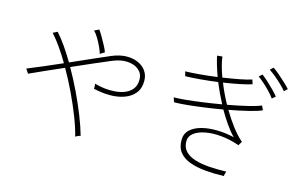

<svg xmlns="http://www.w3.org/2000/svg" viewBox="-101 -1090 2203 1394"><g transform="rotate(15 1000.0 -392.5)"><path d="M540 36Q525 -26 494.5 -104.5Q464 -183 424.5 -266.5Q385 -350 340 -428Q264 -395 197 -365Q130 -335 91 -317L69 -350Q110 -366 178 -395Q246 -424 323 -458Q289 -516 254.5 -565Q220 -614 187 -650L220 -667Q254 -630 288.5 -580Q323 -530 357 -473Q438 -509 514 -542.5Q590 -576 639 -597Q698 -622 748.5 -623Q799 -624 838 -606.5Q877 -589 898.5 -557.5Q920 -526 920 -485Q920 -427 890.5 -391Q861 -355 811.5 -337.5Q762 -320 702 -320.5Q642 -321 581 -336Q583 -344 582.5 -355Q582 -366 580 -373Q614 -363 654.5 -358Q695 -353 735.5 -356.5Q776 -360 809.5 -374Q843 -388 863.5 -415Q884 -442 884 -485Q884 -529 852.5 -556Q821 -583 769 -587Q717 -591 653 -564Q604 -544 529 -511Q454 -478 374 -443Q418 -366 457.5 -283.5Q497 -201 528 -122.5Q559 -44 577 20Q570 21 558.5 26Q547 31 540 36ZM557 -590Q552 -610 538 -640.5Q524 -671 506.5 -700Q489 -729 473 -744L508 -761Q521 -743 537.5 -714.5Q554 -686 569 -658Q584 -630 590 -611Q584 -607 573 -601Q562 -595 557 -590Z M1656 33Q1582 35 1516 29Q1450 23 1399.5 4.5Q1349 -14 1320.5 -49Q1292 -84 1292 -141Q1292 -189 1324.5 -219Q1357 -249 1410 -262.5Q1463 -276 1526.5 -274.5Q1590 -273 1653 -258Q1619 -293 1587.5 -338.5Q1556 -384 1528 -433Q1459 -421 1389.5 -411.5Q1320 -402 1262.5 -396.5Q1205 -391 1169 -391L1157 -425Q1191 -425 1247.5 -430.5Q1304 -436 1372.5 -445.5Q1441 -455 1510 -467Q1490 -505 1472.5 -542.5Q1455 -580 1440 -616Q1374 -607 1310 -601.5Q1246 -596 1198 -595L1189 -629Q1234 -630 1297.5 -635.5Q1361 -641 1427 -650Q1411 -695 1399.5 -733.5Q1388 -772 1383 -799L1422 -803Q1425 -775 1435 -737Q1445 -699 1461 -655Q1528 -665 1585.5 -676Q1643 -687 1675 -698L1686 -665Q1653 -654 1596.5 -642.5Q1540 -631 1475 -621Q1504 -547 1545 -473Q1628 -488 1696 -504.5Q1764 -521 1792 -534L1807 -502Q1779 -488 1712 -471.5Q1645 -455 1564 -440Q1599 -381 1638.5 -328.5Q1678 -276 1719 -241L1701 -211Q1629 -236 1562.5 -242Q1496 -248 1443 -237.5Q1390 -227 1359 -202.5Q1328 -178 1328 -142Q1328 -95 1355.5 -66.5Q1383 -38 1430.5 -23.5Q1478 -9 1538.5 -5Q1599 -1 1665 -3Q1662 4 1659.5 15Q1657 26 1656 33ZM1847 -601Q1833 -621 1809.5 -646Q1786 -671 1760 -694Q1734 -717 1714 -731L1737 -752Q1755 -739 1782 -714.5Q1809 -690 1834 -664.5Q1859 -639 1872 -622ZM1918 -675Q1903 -694 1878 -718Q1853 -742 1826.5 -764Q1800 -786 1779 -799L1802 -821Q1821 -809 1848.5 -785.5Q1876 -762 1902 -737.5Q1928 -713 1942 -697Z"/></g></svg>

Font: Zen Kaku Gothic New Light
Style: Regular
Weight: 300
Designer: Yoshimichi Ohira
Foundry: Positype
Version: Version 1.002